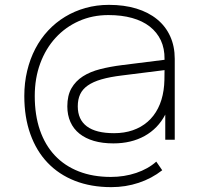

<svg xmlns="http://www.w3.org/2000/svg" viewBox="-20 -575 818 790"><path d="M660 -103.5Q630 -46 575 -15.5Q520 15 446.5 15Q401.5 15 366.5 4.8Q331.5 -5.5 307 -25Q282.5 -44.5 269.8 -73Q257 -101.5 257 -137.5Q257 -182 274 -211.8Q291 -241.5 321 -260.8Q351 -280 392.2 -290.5Q433.5 -301 481.5 -307L657 -329V-332Q657.5 -375.5 641.8 -409Q626 -442.5 596.2 -465.8Q566.5 -489 523.5 -501Q480.5 -513 426 -513Q360 -513 304.5 -488.2Q249 -463.5 208.5 -419.2Q168 -375 145.5 -314Q123 -253 123 -180Q123 -101.5 144.2 -39.8Q165.5 22 205.8 64.8Q246 107.5 304 130.2Q362 153 436 153Q491.5 153 540.5 136.5Q589.5 120 623 90L647.5 125.5Q604 159.5 550.5 177.2Q497 195 438 195Q354.5 195 288.2 169Q222 143 175.8 94.5Q129.5 46 104.8 -23.5Q80 -93 80 -180Q80 -234.5 91.8 -283.5Q103.5 -332.5 125.2 -374.2Q147 -416 178 -449.2Q209 -482.5 247.8 -506Q286.5 -529.5 332 -542.2Q377.5 -555 428 -555Q491 -555 541 -539.8Q591 -524.5 626.2 -495.8Q661.5 -467 680.2 -425.8Q699 -384.5 699 -333V0H660ZM481.5 -264.5Q432 -258.5 397.5 -248.5Q363 -238.5 341.2 -223.2Q319.5 -208 309.8 -187Q300 -166 300 -137.5Q300 -83 337.5 -55Q375 -27 449.5 -27Q491.5 -27 526.2 -39Q561 -51 587.2 -73.8Q613.5 -96.5 630.2 -129.5Q647 -162.5 653 -204Q656 -224 656.5 -246.2Q657 -268.5 657 -286.5Z"/></svg>

Font: Vela Sans ExtLt
Style: Regular
Weight: 200
Designer: Principal design: Mikhail Sharanda - project Manrope.
Design modification: Ravid Balaliev
Foundry: Mikhail Sharanda
Version: Version 1.001